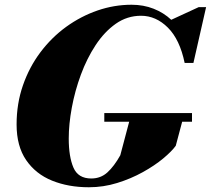

<svg xmlns="http://www.w3.org/2000/svg" viewBox="-20 -780 890 810"><path d="M420 -303H790V-266.5H748.5L721.5 -165Q704.5 -141.5 668.5 -111.5Q632.5 -81.5 582.5 -53.8Q532.5 -26 474.2 -8Q416 10 355 10Q268.5 10 199.5 -18Q130.5 -46 90.2 -104.8Q50 -163.5 50 -255Q50 -343 76.8 -420Q103.5 -497 150.5 -559.5Q197.5 -622 259.2 -666.8Q321 -711.5 391.5 -735.8Q462 -760 535 -760Q585.5 -760 628 -743.2Q670.5 -726.5 702.5 -696.5L818.5 -750H849.5L796 -514.5H759Q738.5 -613.5 688.2 -663.5Q638 -713.5 575 -713.5Q516.5 -713.5 468.5 -679.8Q420.5 -646 383.5 -589.8Q346.5 -533.5 321.2 -465Q296 -396.5 283 -326.2Q270 -256 270 -195.5Q270 -119 289.8 -73Q309.5 -27 365 -27Q405 -27 433.2 -52.8Q461.5 -78.5 487.5 -125L525 -266.5H420Z"/></svg>

Font: Bodoni* 06pt Fatface
Style: Italic
Weight: 900
Italic angle: -13°
Version: Version 2.3